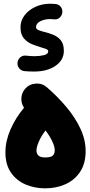

<svg xmlns="http://www.w3.org/2000/svg" viewBox="-20 -942 489 1038"><path d="M9.3 -118.2Q9.3 -179.2 36.6 -241.9Q64 -304.7 109.9 -359.4Q94.2 -382.3 95.5 -410.9Q96.7 -439.5 115.2 -461.4Q137.7 -487.3 172.6 -490Q207.5 -492.7 233.4 -470.2Q291.5 -419.9 339.1 -363.3Q386.7 -306.6 414.8 -246.3Q442.9 -186 442.9 -125.5Q442.9 -57.1 412.8 -12.5Q382.8 32.2 333.3 54.2Q283.7 76.2 224.6 76.2Q166.5 76.2 117.4 54.9Q68.4 33.7 38.8 -9.5Q9.3 -52.7 9.3 -118.2ZM177.2 -128.9Q177.2 -111.8 187.7 -101.3Q198.2 -90.8 224.6 -90.8Q254.9 -90.8 265.4 -100.8Q275.9 -110.8 275.9 -129.9Q275.9 -148.4 263.4 -176Q251 -203.6 226.1 -236.8Q202.1 -205.1 189.7 -175.8Q177.2 -146.5 177.2 -128.9ZM316.9 -874.5Q314.9 -857.4 302.2 -846.4Q289.6 -835.4 272.5 -837.4Q262.2 -838.9 252.4 -838.9Q220.2 -838.9 197.5 -826.9Q174.8 -814.9 174.8 -795.4Q174.8 -784.7 188 -779.3Q201.2 -773.9 220.7 -769Q243.2 -763.7 267.3 -754.2Q291.5 -744.6 308.3 -724.6Q325.2 -704.6 325.2 -667Q325.2 -617.2 280.3 -586.2Q235.4 -555.2 164.1 -555.2Q147.9 -555.2 134.8 -555.9Q121.6 -556.6 111.3 -557.6Q94.2 -559.6 83.5 -573Q72.8 -586.4 74.7 -604Q77.1 -622.1 90.6 -632.8Q104 -643.6 121.6 -641.1Q131.3 -640.1 142.8 -639.2Q154.3 -638.2 166.5 -638.2Q194.3 -638.2 217.5 -643.8Q240.7 -649.4 240.7 -664.6Q240.7 -672.4 229.2 -677Q217.8 -681.6 200.7 -686.5Q178.7 -692.9 153.1 -703.1Q127.4 -713.4 109.1 -734.6Q90.8 -755.9 90.8 -794.4Q90.8 -830.1 112.5 -858.9Q134.3 -887.7 170.9 -904.8Q207.5 -921.9 252.4 -921.9Q263.2 -921.9 279.8 -920.4Q296.9 -918.9 307.9 -905.8Q318.8 -892.6 316.9 -874.5Z"/></svg>

Font: Mikhak-FD Black
Style: Regular
Weight: 900
Designer: Amin Abedi
Version: Version 3.2